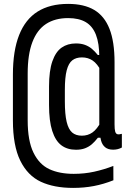

<svg xmlns="http://www.w3.org/2000/svg" viewBox="-20 -745 660 971"><path d="M324.5 -653.5Q258.3 -653.5 212.8 -623.8Q167.3 -594 143.7 -531.8Q120 -469.5 120 -373.3V-136.8Q120 -33 149.2 26.8Q178.3 86.5 229.2 110.3Q280.2 134.2 352.8 134.2Q406.8 134.2 455.7 123.5Q504.5 112.8 553.2 94.2L553.5 166.7Q504.3 186.3 454.8 195.8Q405.3 205.3 349.7 205.3Q253.3 205.3 186.5 174.2Q119.7 143 82.5 67.4Q45.3 -8.2 45.3 -136.5V-368Q45.3 -488.5 76.8 -568Q108.2 -647.5 170.2 -686.4Q232.2 -725.3 324.5 -725.3Q405 -725.3 456.7 -694.6Q508.3 -663.8 533.8 -599Q559.3 -534.2 559.3 -429.8V-115.8Q559.3 -91 562.5 -79.8Q565.7 -68.7 573.5 -66.3Q581.3 -64 596.3 -68.2V1Q576.8 12 552.2 12Q526.5 12 511.5 -0.5Q496.5 -13 490.8 -35.1Q485 -57.2 486 -90H482.2V-455.3Q482.2 -525.5 465.2 -569.2Q448.2 -612.8 413.5 -633.2Q378.8 -653.5 324.5 -653.5ZM364.2 -525.3Q389.8 -525.3 409.4 -518.2Q429 -511 444.1 -498.5Q459.2 -486 474.8 -466.7H492.5V-384Q472 -423 448.6 -438.8Q425.2 -454.7 394.5 -454.7Q364.7 -454.7 345.8 -440.1Q326.8 -425.5 317.4 -389.5Q308 -353.5 308 -290V-232.7Q308 -166.7 317.1 -128.8Q326.2 -91 344.8 -74.9Q363.5 -58.8 394.3 -58.8Q424.2 -58.8 447.4 -75Q470.7 -91.2 492.5 -132V-48.3H475Q459.2 -28.2 444.5 -15.5Q429.8 -2.8 410.2 4.8Q390.7 12.3 364.2 12.3Q320.2 12.3 290.2 -10.3Q260.2 -33 244.1 -83.1Q228 -133.2 228 -214V-307.3Q228 -386.7 244.8 -435Q261.7 -483.3 291.8 -504.3Q321.8 -525.3 364.2 -525.3Z"/></svg>

Font: Monaspace Xenon Var ExtraLight
Style: Regular
Weight: 200
Designer: Riley Cran and the Lettermatic Team
Version: Version 1.200 (Monaspace Xenon Var)